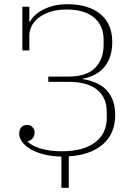

<svg xmlns="http://www.w3.org/2000/svg" viewBox="-20 -730 632 910"><path d="M271 12Q222 11 185 1Q148 -9 122.5 -24.5Q97 -40 84 -59Q71 -78 71 -97Q71 -115 81 -126.5Q91 -138 108 -138Q125 -138 134.5 -127Q144 -116 144 -101Q144 -86 135 -75Q126 -64 112 -60V-58Q132 -38 174.5 -25.5Q217 -13 272 -13Q375 -13 430.5 -55Q486 -97 486 -171V-199Q486 -268 440 -305Q394 -342 307 -342H209V-367H303Q391 -367 431 -408.5Q471 -450 471 -517V-544Q471 -609 425.5 -647Q380 -685 294 -685Q255 -685 223 -675.5Q191 -666 167.5 -649Q144 -632 131.5 -609.5Q119 -587 119 -562V-491H86V-698H119V-627H122Q129 -641 143.5 -655.5Q158 -670 180 -682Q202 -694 231.5 -702Q261 -710 299 -710Q399 -710 455.5 -663.5Q512 -617 512 -532Q512 -457 475 -413Q438 -369 372 -357V-355Q405 -350 433.5 -338Q462 -326 482.5 -305.5Q503 -285 514.5 -255Q526 -225 526 -186Q526 -96 467 -45.5Q408 5 306 11V160H271Z"/></svg>

Font: IBM Plex Serif ExtraLight
Style: Regular
Weight: 200
Designer: Mike Abbink, Paul van der Laan, Pieter van Rosmalen
Foundry: Bold Monday
Version: Version 2.5